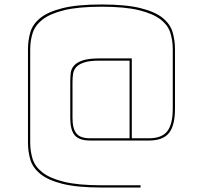

<svg xmlns="http://www.w3.org/2000/svg" viewBox="-20 -788 907 858"><path d="M434 50Q325 50 259.5 33.5Q194 17 160 -11Q126 -39 115.5 -75Q105 -111 105 -150V-568Q105 -607 115.5 -643.5Q126 -680 160 -707.5Q194 -735 259.5 -751.5Q325 -768 434 -768Q543 -768 608.5 -751.5Q674 -735 707.5 -707.5Q741 -680 751.5 -643.5Q762 -607 762 -568V-302Q762 -227 735 -193.5Q708 -160 645 -160H383Q334 -160 314 -183.5Q294 -207 294 -261V-422Q294 -442 296 -461Q298 -480 310.5 -494.5Q323 -509 349.5 -518Q376 -527 425 -527H569V-170H645Q703 -170 727.5 -201.5Q752 -233 752 -302V-568Q752 -606 741.5 -640.5Q731 -675 697.5 -701Q664 -727 601 -742.5Q538 -758 434 -758Q330 -758 267 -742.5Q204 -727 170.5 -701Q137 -675 126 -640.5Q115 -606 115 -568V-150Q115 -113 125.5 -78.5Q136 -44 169.5 -17.5Q203 9 266.5 24.5Q330 40 434 40H608V50ZM383 -170H559V-517H425Q381 -517 356.5 -509Q332 -501 320.5 -488Q309 -475 306.5 -457.5Q304 -440 304 -422V-261Q304 -213 321.5 -191.5Q339 -170 383 -170Z"/></svg>

Font: Bungee Hairline
Style: Regular
Weight: 400
Designer: David Jonathan Ross
Foundry: David Jonathan Ross
Version: Version 1.001;PS 1.0;hotconv 1.0.72;makeotf.lib2.5.5900